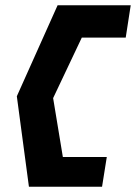

<svg xmlns="http://www.w3.org/2000/svg" viewBox="-20 -640 517 730"><path d="M44 -274 90 70H368L386 -43H219L182 -267L291 -497H458L477 -620H199Z"/></svg>

Font: Charger Pro
Style: UltraObl
Weight: 900
Designer: Jasper
Foundry: Cannot Into Space Fonts
Version: Version 1.09